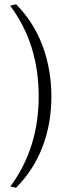

<svg xmlns="http://www.w3.org/2000/svg" viewBox="-20 -743 299 908"><path d="M29 139Q163 -43 163 -287Q163 -536 28 -716L56 -723Q139 -639 181 -527Q223 -415 223 -286Q223 -158 181 -48.5Q139 61 56 145Z"/></svg>

Font: Taviraj Light
Style: Regular
Weight: 300
Designer: Katatrad Team
Foundry: CadsonDemak
Version: Version 1.001